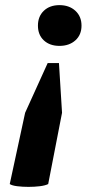

<svg xmlns="http://www.w3.org/2000/svg" viewBox="-20 -532 387 749"><path d="M151 -374.5Q128 -396 128 -432Q128 -468 151 -490Q174 -512 212 -512Q250 -512 274 -490Q298 -468 298 -432Q298 -396 274 -374.5Q250 -353 212 -353Q174 -353 151 -374.5ZM210 -286 222 -92 168 186Q156 192 135 194.5Q114 197 91 197Q68 197 47.5 194.5Q27 192 18 186L78 -92L166 -286Z"/></svg>

Font: PTSerif
Style: Bold Italic
Weight: 700
Italic angle: -12°
Designer: A.Korolkova, O.Umpeleva, V.Yefimov
Foundry: ParaType Ltd
Version: Version 1.000W OFL; ttfautohint (v1.2) -l 8 -r 50 -G 200 -x 